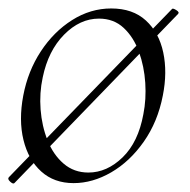

<svg xmlns="http://www.w3.org/2000/svg" viewBox="-21 -419 449 454"><path d="M13 14Q10 17 3 10.5Q-4 4 0 0L386 -398Q388 -400 396 -395Q404 -390 400 -386ZM153 14Q107 14 76.5 -13.5Q46 -41 34.5 -88Q23 -135 34 -193Q45 -251 75.5 -297.5Q106 -344 149.5 -371.5Q193 -399 242 -399Q293 -399 324 -370.5Q355 -342 365 -295Q375 -248 364 -193Q352 -131 319 -84Q286 -37 242 -11.5Q198 14 153 14ZM188 -11Q232 -11 269 -47Q306 -83 318 -149Q325 -184 322.5 -223Q320 -262 307.5 -296.5Q295 -331 271.5 -353Q248 -375 213 -375Q168 -375 130.5 -337Q93 -299 80 -236Q72 -199 75 -160Q78 -121 91.5 -87Q105 -53 129.5 -32Q154 -11 188 -11Z"/></svg>

Font: Cormorant Infant Light
Style: Italic
Weight: 300
Italic angle: -10°
Designer: Christian Thalmann (Catharsis Fonts)
Foundry: Catharsis Fonts
Version: Version 4.001